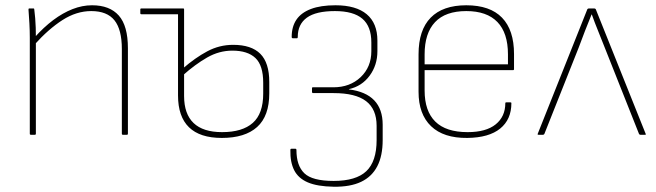

<svg xmlns="http://www.w3.org/2000/svg" viewBox="-20 -511 2487 728"><path d="M446 0Q442 0 442 -4V-325Q442 -399 414 -434Q386 -469 326 -469Q270 -469 217 -435Q164 -401 111 -342V-369Q146 -408 182 -435Q218 -462 255 -476.5Q292 -491 329 -491Q396 -491 430.5 -452Q465 -413 465 -328V-4Q465 0 461 0ZM97 0Q93 0 93 -4V-368Q93 -394 91.5 -422Q90 -450 88 -475Q88 -479 91 -479H107Q110 -479 110 -475Q112 -459 113.5 -441.5Q115 -424 115.5 -406Q116 -388 116 -370V-359V-4Q116 0 112 0Z M516 -457Q512 -457 512 -461V-475Q512 -479 516 -479H666V-457ZM821 12Q738 12 696.5 -28.5Q655 -69 655 -149V-475Q655 -479 659 -479H675Q678 -479 678 -475V-147Q678 -79 714 -44.5Q750 -10 822 -10Q899 -10 938.5 -45Q978 -80 978 -156V-197Q978 -263 948.5 -291Q919 -319 861 -319Q811 -319 765.5 -293Q720 -267 673 -225V-251Q720 -292 766 -316.5Q812 -341 864 -341Q933 -341 967 -307Q1001 -273 1001 -200V-157Q1001 -71 955 -29.5Q909 12 821 12Z M1245 197Q1183 196 1147 180.5Q1111 165 1095.5 134.5Q1080 104 1081 58Q1081 55 1082 54Q1083 53 1085 53H1100Q1104 53 1104 58Q1104 117 1134 146Q1164 175 1245 175Q1330 175 1369 138Q1408 101 1408 20V-34Q1408 -97 1368 -127.5Q1328 -158 1245 -158H1166Q1165 -158 1164 -159.5Q1163 -161 1163 -162V-176Q1163 -179 1164 -179.5Q1165 -180 1166 -180H1244Q1307 -180 1347.5 -218.5Q1388 -257 1388 -317V-350Q1388 -411 1354 -440Q1320 -469 1250 -469Q1178 -469 1143.5 -444Q1109 -419 1109 -371Q1109 -369 1108.5 -367.5Q1108 -366 1106 -366H1090Q1086 -366 1086 -371Q1086 -410 1104 -436.5Q1122 -463 1159 -477Q1196 -491 1252 -491Q1330 -491 1370.5 -457Q1411 -423 1411 -357V-317Q1411 -264 1381.5 -224Q1352 -184 1303 -173V-172Q1367 -164 1399 -130.5Q1431 -97 1431 -38V20Q1431 80 1410.5 119.5Q1390 159 1349 178.5Q1308 198 1245 197Z M1752 12Q1662 13 1614.5 -32.5Q1567 -78 1567 -163V-305Q1567 -397 1613 -444Q1659 -491 1748 -491Q1838 -491 1883.5 -444Q1929 -397 1929 -306V-249Q1929 -245 1925 -245H1590V-168Q1590 -90 1630.5 -50Q1671 -10 1753 -10Q1823 -10 1859.5 -39.5Q1896 -69 1896 -120Q1896 -123 1900 -123H1915Q1919 -123 1919 -120Q1919 -58 1876.5 -23.5Q1834 11 1752 12ZM1590 -267H1906V-305Q1906 -386 1866 -427.5Q1826 -469 1748 -469Q1669 -469 1629.5 -427Q1590 -385 1590 -305Z M2022 0Q2017 0 2019 -4L2207 -476Q2209 -479 2213 -479H2233Q2237 -479 2239 -476L2428 -4Q2431 0 2425 0H2408Q2405 0 2403 -3L2272 -333Q2260 -364 2247.5 -394.5Q2235 -425 2224 -456H2223Q2210 -425 2198 -393.5Q2186 -362 2174 -330L2044 -3Q2042 0 2039 0Z"/></svg>

Font: Sofia Sans Thin
Style: Regular
Weight: 250
Designer: Botio Nikoltchev, Ani Petrova
Foundry: lettersoup
Version: Version 4.101